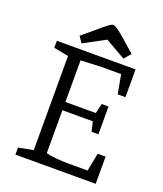

<svg xmlns="http://www.w3.org/2000/svg" viewBox="-151 -929 871 1027"><g transform="rotate(20 285.0 -415.5)"><path d="M60 0V-40L144 -56V-592L60 -608V-648H508V-490H464L444 -598H327L215 -593V-356H388L401 -412H440V-254H401L388 -309H215V-65Q236 -59 271 -55.5Q306 -52 338 -52H452L472 -155H517V0ZM189 -680 165 -715 232 -771Q267 -801 286.5 -816Q306 -831 315 -831Q326 -831 346.5 -815.5Q367 -800 400 -771L460 -718L427 -680L312 -746Z"/></g></svg>

Font: Faustina Light Light
Style: Regular
Weight: 300
Version: Version 1.200